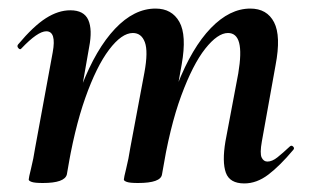

<svg xmlns="http://www.w3.org/2000/svg" viewBox="-20 -419 725 448"><path d="M550 9Q516 9 507 -16Q498 -41 506 -89L536 -248Q544 -296 538 -319Q532 -342 512 -342Q488 -342 459 -305.5Q430 -269 403 -196Q376 -123 358 -12L340 -13Q360 -135 394 -221.5Q428 -308 472 -353.5Q516 -399 564 -399Q603 -399 619.5 -367Q636 -335 623 -267L591 -89Q586 -61 590.5 -51.5Q595 -42 604 -42Q615 -42 627.5 -52Q640 -62 656 -77Q660 -81 664 -77Q668 -73 664 -69Q633 -32 606 -11.5Q579 9 550 9ZM80 8Q61 8 54 5.5Q47 3 47 0Q47 -4 52.5 -26Q58 -48 62 -74L103 -297Q112 -346 88 -346Q78 -346 63.5 -336Q49 -326 30 -306Q27 -302 23 -306.5Q19 -311 22 -315Q58 -358 87 -376.5Q116 -395 144 -395Q176 -395 186 -372.5Q196 -350 188 -309L136 -12Q131 8 80 8ZM302 8Q283 8 276 5.5Q269 3 269 0Q269 -4 274.5 -26Q280 -48 284 -74L317 -250Q326 -299 318 -320.5Q310 -342 290 -342Q264 -342 234.5 -303Q205 -264 179 -190.5Q153 -117 136 -12L118 -13Q137 -132 170.5 -218.5Q204 -305 248.5 -352Q293 -399 343 -399Q381 -399 398.5 -368Q416 -337 404 -269L358 -12Q355 8 302 8Z"/></svg>

Font: Cormorant Light
Style: Bold Italic
Weight: 700
Italic angle: -10°
Version: Version 4.000